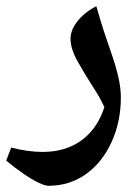

<svg xmlns="http://www.w3.org/2000/svg" viewBox="-54 -403 451 618"><path d="M102 195Q91 195 70 185Q49 175 22 156.5Q-5 138 -34 114L-18 72Q9 79 34.5 82.5Q60 86 83 86Q157 86 208 49Q259 12 282 -58Q275 -73 266.5 -88.5Q258 -104 248 -119Q219 -164 196 -205Q173 -246 173 -278Q173 -307 196 -335.5Q219 -364 256 -383Q262 -362 270.5 -334Q279 -306 288.5 -278.5Q298 -251 305 -230Q318 -193 326.5 -157Q335 -121 335 -89Q335 -11 305 54.5Q275 120 222 158Q169 195 102 195Z"/></svg>

Font: Noto Naskh Arabic
Style: Bold
Weight: 700
Designer: Monotype Design Team, David Williams, Mohamad Dakak and Nizar Qandah
Foundry: Monotype Imaging Inc.
Version: Version 2.016